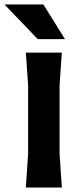

<svg xmlns="http://www.w3.org/2000/svg" viewBox="-60 -834 350 854"><path d="M65 -150V-455L55 -600H215L205 -455V-150L215 0H55ZM229 -660H108L-40 -814H133Z"/></svg>

Font: Farro
Style: Bold
Weight: 700
Designer: Aceler Chua
Foundry: Grayscale Limited
Version: Version 1.101